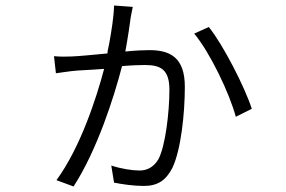

<svg xmlns="http://www.w3.org/2000/svg" viewBox="-20 -631 1040 697"><path d="M423 -391C457 -394 487 -395 506 -395C563 -395 595 -379 595 -305C595 -222 580 -99 555 -53C537 -22 511 -12 487 -12C460 -12 421 -18 384 -30L394 32C424 38 465 44 502 44C551 44 582 25 606 -22C637 -87 651 -219 651 -316C651 -421 599 -449 523 -449C505 -449 473 -448 435 -444C444 -492 452 -549 455 -571C457 -582 459 -590 462 -606L394 -611C393 -568 385 -522 377 -476L375 -466C374 -463 374 -460 373 -456L371 -447C371 -443 370 -440 370 -437C317 -432 267 -427 240 -426C216 -425 201 -425 176 -427L183 -365C201 -368 220 -370 241 -373C265 -376 310 -377 358 -381C330 -275 272 -96 185 23L247 46C332 -85 394 -278 423 -391ZM894 -236C870 -312 790 -469 738 -533L685 -509C742 -441 813 -293 836 -207L894 -236Z"/></svg>

Font: Glow Sans SC Normal
Style: Regular
Weight: 400
Designer: Ryoko NISHIZUKA (kana, bopomofo & ideographs); Paul D. Hunt (Latin, Greek & Cyrillic); Sandoll Communications, Soo-young
Version: Version 0.93